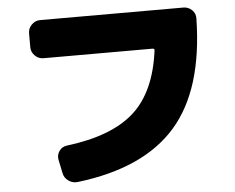

<svg xmlns="http://www.w3.org/2000/svg" viewBox="-54 -794 1107 903"><g transform="rotate(-5 500.0 -342.5)"><path d="M843 -730Q867 -730 884 -713.5Q901 -697 900 -673Q894 -337 742 -165Q590 7 277 44Q253 47 233 32.5Q213 18 209 -6L196 -69Q192 -91 205 -109.5Q218 -128 241 -131Q454 -157 560 -252Q666 -347 691 -542Q692 -545 689 -547.5Q686 -550 683 -550H167Q144 -550 127 -567Q110 -584 110 -607V-673Q110 -696 127 -713Q144 -730 167 -730Z"/></g></svg>

Font: Rounded Mplus 1c Black
Style: Regular
Weight: 900
Version: Version 1.059.20150529